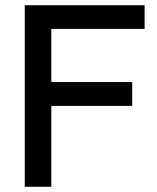

<svg xmlns="http://www.w3.org/2000/svg" viewBox="-20 -717 602 737"><path d="M75 0V-697H535V-606H177V-402H487.5V-310.5H177V0Z"/></svg>

Font: HK Grotesk Medium
Style: Regular
Weight: 500
Designer: Alfredo Marco Pradil
Foundry: Hanken Design Co.
Version: Version 3.001;FEAKit 1.0